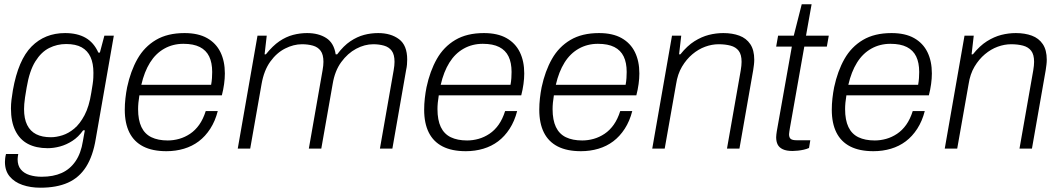

<svg xmlns="http://www.w3.org/2000/svg" viewBox="-20 -692 4937 894"><path d="M168 182Q122 182 84.5 169Q47 156 25 129.5Q3 103 3 62Q3 56 4 46Q5 36 8 25H65Q64 32 63 37.5Q62 43 62 49Q62 79 77 97Q92 115 117.5 123Q143 131 174 131Q228 131 267 113.5Q306 96 331.5 59Q357 22 366 -35Q368 -48 370.5 -60.5Q373 -73 375 -85H367Q345 -54 317 -36Q289 -18 259.5 -10Q230 -2 202 -2Q148 -2 110 -22Q72 -42 51.5 -83.5Q31 -125 31 -187Q31 -207 33.5 -227.5Q36 -248 40 -272Q65 -413 127 -475.5Q189 -538 283 -538Q340 -538 378.5 -516Q417 -494 438 -447H445L466 -526H510L426 -46Q413 34 381 84.5Q349 135 296.5 158.5Q244 182 168 182ZM217 -53Q242 -53 270.5 -62Q299 -71 325.5 -93Q352 -115 373.5 -155.5Q395 -196 405 -260Q409 -284 411.5 -300.5Q414 -317 414.5 -330Q415 -343 415 -353Q415 -397 401.5 -426.5Q388 -456 360.5 -471.5Q333 -487 288 -487Q246 -487 209 -468.5Q172 -450 144.5 -406Q117 -362 104 -284Q99 -256 96.5 -238Q94 -220 93 -207.5Q92 -195 92 -184Q92 -139 106.5 -110Q121 -81 148.5 -67Q176 -53 217 -53Z M755 12Q690 12 647 -10Q604 -32 582.5 -75Q561 -118 561 -181Q561 -207 564 -234Q567 -261 572 -286Q588 -361 620 -417.5Q652 -474 706 -506Q760 -538 839 -538Q903 -538 944.5 -514.5Q986 -491 1006.5 -449Q1027 -407 1027 -350Q1027 -327 1023.5 -301Q1020 -275 1013 -248H629Q626 -230 624.5 -214Q623 -198 623 -184Q623 -133 638.5 -100.5Q654 -68 685 -53Q716 -38 761 -38Q788 -38 814.5 -45.5Q841 -53 865 -69Q889 -85 907.5 -111Q926 -137 938 -175H994Q982 -128 959 -92.5Q936 -57 905.5 -34Q875 -11 836.5 0.5Q798 12 755 12ZM638 -297H963Q966 -313 967 -328.5Q968 -344 968 -357Q968 -400 954 -429Q940 -458 910.5 -473Q881 -488 834 -488Q785 -488 745 -465.5Q705 -443 678.5 -400.5Q652 -358 638 -297Z M1087 0 1179 -526H1222L1212 -439H1218Q1250 -479 1281 -500Q1312 -521 1344.5 -529.5Q1377 -538 1410 -538Q1463 -538 1499 -515Q1535 -492 1543 -439H1550Q1580 -479 1611.5 -500Q1643 -521 1675 -529.5Q1707 -538 1741 -538Q1800 -538 1838 -509.5Q1876 -481 1876 -415Q1876 -404 1875 -391.5Q1874 -379 1871 -366L1807 0H1749L1813 -365Q1815 -376 1816 -386Q1817 -396 1817 -404Q1817 -438 1804 -455.5Q1791 -473 1768 -479.5Q1745 -486 1718 -486Q1678 -486 1638.5 -465Q1599 -444 1569 -403Q1539 -362 1529 -301L1476 0H1418L1482 -365Q1484 -376 1485 -386Q1486 -396 1486 -404Q1486 -438 1473 -455.5Q1460 -473 1437 -479.5Q1414 -486 1386 -486Q1347 -486 1307.5 -466Q1268 -446 1238.5 -405Q1209 -364 1198 -301L1145 0Z M2149 12Q2084 12 2041 -10Q1998 -32 1976.5 -75Q1955 -118 1955 -181Q1955 -207 1958 -234Q1961 -261 1966 -286Q1982 -361 2014 -417.5Q2046 -474 2100 -506Q2154 -538 2233 -538Q2297 -538 2338.5 -514.5Q2380 -491 2400.5 -449Q2421 -407 2421 -350Q2421 -327 2417.5 -301Q2414 -275 2407 -248H2023Q2020 -230 2018.5 -214Q2017 -198 2017 -184Q2017 -133 2032.5 -100.5Q2048 -68 2079 -53Q2110 -38 2155 -38Q2182 -38 2208.5 -45.5Q2235 -53 2259 -69Q2283 -85 2301.5 -111Q2320 -137 2332 -175H2388Q2376 -128 2353 -92.5Q2330 -57 2299.5 -34Q2269 -11 2230.5 0.5Q2192 12 2149 12ZM2032 -297H2357Q2360 -313 2361 -328.5Q2362 -344 2362 -357Q2362 -400 2348 -429Q2334 -458 2304.5 -473Q2275 -488 2228 -488Q2179 -488 2139 -465.5Q2099 -443 2072.5 -400.5Q2046 -358 2032 -297Z M2685 12Q2620 12 2577 -10Q2534 -32 2512.5 -75Q2491 -118 2491 -181Q2491 -207 2494 -234Q2497 -261 2502 -286Q2518 -361 2550 -417.5Q2582 -474 2636 -506Q2690 -538 2769 -538Q2833 -538 2874.5 -514.5Q2916 -491 2936.5 -449Q2957 -407 2957 -350Q2957 -327 2953.5 -301Q2950 -275 2943 -248H2559Q2556 -230 2554.5 -214Q2553 -198 2553 -184Q2553 -133 2568.5 -100.5Q2584 -68 2615 -53Q2646 -38 2691 -38Q2718 -38 2744.5 -45.5Q2771 -53 2795 -69Q2819 -85 2837.5 -111Q2856 -137 2868 -175H2924Q2912 -128 2889 -92.5Q2866 -57 2835.5 -34Q2805 -11 2766.5 0.5Q2728 12 2685 12ZM2568 -297H2893Q2896 -313 2897 -328.5Q2898 -344 2898 -357Q2898 -400 2884 -429Q2870 -458 2840.5 -473Q2811 -488 2764 -488Q2715 -488 2675 -465.5Q2635 -443 2608.5 -400.5Q2582 -358 2568 -297Z M3017 0 3109 -526H3152L3142 -439H3148Q3180 -479 3213.5 -500Q3247 -521 3280.5 -529.5Q3314 -538 3348 -538Q3390 -538 3422.5 -526Q3455 -514 3473.5 -486.5Q3492 -459 3492 -414Q3492 -403 3490.5 -390.5Q3489 -378 3487 -365L3423 0H3365L3429 -364Q3431 -376 3432 -386Q3433 -396 3433 -404Q3433 -438 3419.5 -455.5Q3406 -473 3381.5 -479.5Q3357 -486 3326 -486Q3295 -486 3263.5 -474.5Q3232 -463 3204 -439.5Q3176 -416 3155.5 -381.5Q3135 -347 3128 -300L3075 0Z M3670 11Q3642 11 3625 3Q3608 -5 3601 -19Q3594 -33 3594 -53Q3594 -59 3595 -66.5Q3596 -74 3597 -81L3667 -475H3594L3603 -526H3676L3713 -672H3759L3733 -526H3839L3830 -475H3725L3658 -96Q3657 -88 3655.5 -80Q3654 -72 3654 -67Q3654 -52 3661.5 -45.5Q3669 -39 3689 -39H3753L3747 -3Q3736 2 3722.5 5Q3709 8 3695 9.5Q3681 11 3670 11Z M4047 12Q3982 12 3939 -10Q3896 -32 3874.5 -75Q3853 -118 3853 -181Q3853 -207 3856 -234Q3859 -261 3864 -286Q3880 -361 3912 -417.5Q3944 -474 3998 -506Q4052 -538 4131 -538Q4195 -538 4236.5 -514.5Q4278 -491 4298.5 -449Q4319 -407 4319 -350Q4319 -327 4315.5 -301Q4312 -275 4305 -248H3921Q3918 -230 3916.5 -214Q3915 -198 3915 -184Q3915 -133 3930.5 -100.5Q3946 -68 3977 -53Q4008 -38 4053 -38Q4080 -38 4106.5 -45.5Q4133 -53 4157 -69Q4181 -85 4199.5 -111Q4218 -137 4230 -175H4286Q4274 -128 4251 -92.5Q4228 -57 4197.5 -34Q4167 -11 4128.5 0.5Q4090 12 4047 12ZM3930 -297H4255Q4258 -313 4259 -328.5Q4260 -344 4260 -357Q4260 -400 4246 -429Q4232 -458 4202.5 -473Q4173 -488 4126 -488Q4077 -488 4037 -465.5Q3997 -443 3970.5 -400.5Q3944 -358 3930 -297Z M4379 0 4471 -526H4514L4504 -439H4510Q4542 -479 4575.5 -500Q4609 -521 4642.5 -529.5Q4676 -538 4710 -538Q4752 -538 4784.5 -526Q4817 -514 4835.5 -486.5Q4854 -459 4854 -414Q4854 -403 4852.5 -390.5Q4851 -378 4849 -365L4785 0H4727L4791 -364Q4793 -376 4794 -386Q4795 -396 4795 -404Q4795 -438 4781.5 -455.5Q4768 -473 4743.5 -479.5Q4719 -486 4688 -486Q4657 -486 4625.5 -474.5Q4594 -463 4566 -439.5Q4538 -416 4517.5 -381.5Q4497 -347 4490 -300L4437 0Z"/></svg>

Font: Archivo SemiBold ExtraLight
Style: Italic
Weight: 250
Italic angle: -10°
Version: Version 2.001